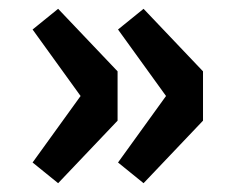

<svg xmlns="http://www.w3.org/2000/svg" viewBox="-20 -470 530 436"><path d="M112 -54 54 -101 163 -252 54 -403 112 -450 247 -308V-196ZM306 -54 248 -101 357 -252 248 -403 306 -450 441 -308V-196Z"/></svg>

Font: Source Sans 3 ExtraLight ExtraBold
Style: Regular
Weight: 800
Version: Version 3.052;hotconv 1.1.0;makeotfexe 2.6.0